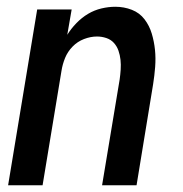

<svg xmlns="http://www.w3.org/2000/svg" viewBox="-20 -548 540 568"><path d="M4 0 90 -520H192L179 -445Q190 -463 206 -479.5Q222 -496 240.5 -507Q259 -518 280 -523Q301 -528 321 -528Q347 -528 370 -519Q393 -510 407.5 -491Q422 -472 429 -448.5Q436 -425 438.5 -400.5Q441 -376 439 -350Q437 -324 433 -299L384 0H282L334 -313Q336 -327 337 -342Q338 -357 336.5 -371Q335 -385 330.5 -398Q326 -411 317 -421Q308 -431 294.5 -435.5Q281 -440 267 -440Q248 -440 228.5 -432.5Q209 -425 194.5 -410Q180 -395 172.5 -376.5Q165 -358 162 -339L106 0Z"/></svg>

Font: Iosevka Curly Semibold
Style: Italic
Weight: 600
Italic angle: -9°
Monospace: yes
Designer: Belleve Invis
Foundry: Belleve Invis
Version: Version 22.1.2; ttfautohint (v1.8.4)